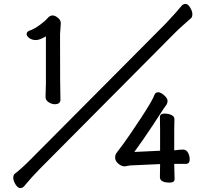

<svg xmlns="http://www.w3.org/2000/svg" viewBox="-20 -869 1040 982"><path d="M258.8 -335.9Q245.6 -335.9 229.2 -345.9Q212.9 -356 212.9 -372.1L214.8 -442.9V-683.1Q182.6 -664.1 164.1 -664.1Q144 -664.1 130.1 -674.1Q116.2 -684.1 116.2 -694.8Q116.2 -706.1 129.9 -711.9Q155.8 -720.7 183.8 -741.5Q211.9 -762.2 223.4 -776.1Q234.9 -790 249 -790Q261.2 -790 276.1 -778.1Q291 -766.1 291 -750L287.1 -692.9Q287.1 -401.9 289.1 -357.9Q288.6 -335.9 258.8 -335.9ZM83 92.8Q70.8 92.8 59.3 74Q47.9 55.2 47.9 41Q47.9 25.9 55.2 20Q90.3 -6.8 137.2 -54.2L828.1 -749Q887.2 -812 909.2 -839.8Q917 -848.6 929.2 -849.1Q941.4 -849.1 952.6 -830.1Q963.9 -811 963.9 -796.9Q963.9 -781.7 957 -775.9Q939 -759.8 917 -740.5Q895 -721.2 875 -701.2L184.1 -5.9Q145 33.2 102.1 85Q94.2 92.8 83 92.8ZM848.1 64.9Q798.3 64.9 797.9 37.1L798.8 -29.8L646 -22.9L618.2 -18.1Q601.1 -18.1 585 -32Q568.8 -45.9 568.8 -63Q568.8 -78.1 576.9 -88.1Q585 -98.1 612.5 -135.5Q640.1 -172.9 700.7 -264.9Q761.2 -356.9 771 -386.2Q775.9 -397.5 790 -397Q802.2 -397 819.6 -381.6Q836.9 -366.2 836.9 -354Q836.9 -341.8 831.1 -333L816.9 -313Q808.1 -298.8 760.5 -226.8Q712.9 -154.8 667 -91.8L798.8 -98.1V-206.1L797.9 -270Q797.9 -288.1 821.8 -288.1Q840.8 -288.1 856.4 -281Q872.1 -273.9 872.1 -258.8L871.1 -206.1V-100.1Q901.9 -104 916 -104Q933.1 -104 941.7 -87.9Q950.2 -71.8 950.2 -54.2Q950.2 -31.2 931.2 -30.8H871.1L873 46.9Q873 64.9 848.1 64.9Z"/></svg>

Font: LXGW WenKai Screen R
Style: Regular
Weight: 400
Designer: Fontworks Inc.
Version: Version 1.235;May 31, 2022